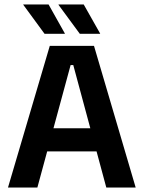

<svg xmlns="http://www.w3.org/2000/svg" viewBox="-20 -846 648 866"><path d="M16 0 204.5 -639H404L592 0H459.5L310.5 -552.5H298.5L148.5 0ZM159 -163V-267.5H448V-163ZM199 -826 272.5 -695V-693.5H181L85 -824.5V-826ZM357.5 -826 431.5 -695V-693.5H340L244 -824V-826Z"/></svg>

Font: Anek Latin Medium SemiBold
Style: Regular
Weight: 600
Version: Version 1.003